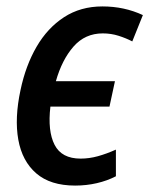

<svg xmlns="http://www.w3.org/2000/svg" viewBox="-20 -568 465 598"><path d="M214 10Q137 10 93 -28Q49 -66 37 -133Q25 -200 44 -288Q60 -364 94 -422.5Q128 -481 179.5 -514.5Q231 -548 299 -548Q367 -548 425 -521L392 -439Q373 -449 349.5 -456.5Q326 -464 300 -464Q245 -464 209 -423Q173 -382 154 -315H338L321 -236H137Q128 -160 150 -117Q172 -74 231 -74Q258 -74 285 -81.5Q312 -89 341 -102V-19Q314 -5 281.5 2.5Q249 10 214 10Z"/></svg>

Font: Noto Sans SemiCondensed Medium
Style: Italic
Weight: 500
Width: 4
Italic angle: -12°
Designer: Monotype Design Team
Foundry: Monotype Imaging Inc.
Version: Version 2.013; ttfautohint (v1.8.4.7-5d5b)